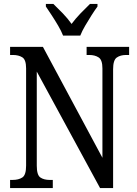

<svg xmlns="http://www.w3.org/2000/svg" viewBox="-20 -951 695 971"><path d="M31 0V-41H43Q74 -41 93 -53.5Q112 -66 112 -113V-605Q112 -649 93 -661Q74 -673 45 -673H31V-714H197L498 -153V-605Q498 -648 479 -660.5Q460 -673 431 -673H418V-714H633V-673H618Q589 -673 570.5 -660Q552 -647 552 -601V0H486L166 -589V-113Q166 -66 184 -53.5Q202 -41 232 -41H247V0ZM299 -771Q290 -794 274.5 -820.5Q259 -847 242 -873Q225 -899 212 -918V-931H250Q273 -909 298 -883Q323 -857 342 -830Q362 -857 387 -883Q412 -909 435 -931H473V-918Q459 -899 442.5 -873Q426 -847 410.5 -820.5Q395 -794 386 -771Z"/></svg>

Font: Noto Serif Armenian Condensed
Style: Regular
Weight: 400
Width: 3
Designer: Monotype Design Team
Foundry: Monotype Imaging Inc.
Version: Version 2.008; ttfautohint (v1.8.4.7-5d5b)